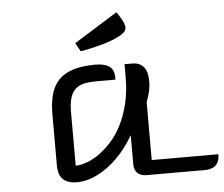

<svg xmlns="http://www.w3.org/2000/svg" viewBox="-55 -854 1076 922"><g transform="rotate(-5 483.5 -393.5)"><path d="M280 -75Q304 -75 333.5 -85.5Q363 -96 393.5 -117.5Q424 -139 453.5 -171.5Q483 -204 505.5 -248.5Q528 -293 542 -350Q556 -407 556 -477V-540H592Q667 -540 667 -449Q667 -422 661 -397Q655 -372 646 -349V-70H967Q967 -48 961 -34.5Q955 -21 945 -13.5Q935 -6 922.5 -3Q910 0 897 0H617Q606 0 595 -2.5Q584 -5 575.5 -11.5Q567 -18 561.5 -29.5Q556 -41 556 -60V-198Q529 -151 496 -113.5Q463 -76 427 -50Q391 -24 353.5 -9.5Q316 5 280 5Q254 5 236.5 -2Q219 -9 208.5 -21Q198 -33 194 -49.5Q190 -66 190 -85V-331Q190 -387 202 -428.5Q214 -470 241 -497Q268 -524 311.5 -537Q355 -550 417 -550Q460 -550 483 -534Q506 -518 506 -480V-470H417Q381 -470 355.5 -464.5Q330 -459 313 -443.5Q296 -428 288 -401Q280 -374 280 -331ZM329 -661 539 -792 552 -772Q576 -735 576 -715Q576 -698 554 -683.5Q532 -669 498.5 -657Q465 -645 425.5 -635.5Q386 -626 352 -620Z"/></g></svg>

Font: Warnes
Style: Regular
Weight: 400
Designer: Eduardo Rodriguez Tunni
Foundry: Eduardo Rodriguez Tunni
Version: Version 1.001